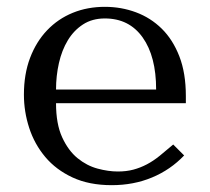

<svg xmlns="http://www.w3.org/2000/svg" viewBox="-20 -530 614 562"><path d="M524 -228V-249Q524 -316 505 -365Q486 -414 453.5 -446Q421 -478 378 -494Q335 -510 287 -510Q236 -510 193 -492.5Q150 -475 118 -441.5Q86 -408 68 -360.5Q50 -313 50 -253Q50 -203 65.5 -155.5Q81 -108 112.5 -70.5Q144 -33 192.5 -10.5Q241 12 307 12Q371 12 425 -10.5Q479 -33 519 -75L487 -107Q466 -89 447.5 -74Q429 -59 410 -49Q391 -39 370.5 -33.5Q350 -28 325 -28Q297 -28 265.5 -36.5Q234 -45 207 -67Q180 -89 162 -128Q144 -167 144 -228ZM144 -268Q144 -308 152.5 -345.5Q161 -383 178.5 -412Q196 -441 223 -458.5Q250 -476 287 -476Q358 -476 397.5 -420.5Q437 -365 437 -268Z"/></svg>

Font: Tenor Sans
Style: Regular
Weight: 400
Designer: Denis Masharov
Foundry: Denis Masharov
Version: Version 1.1